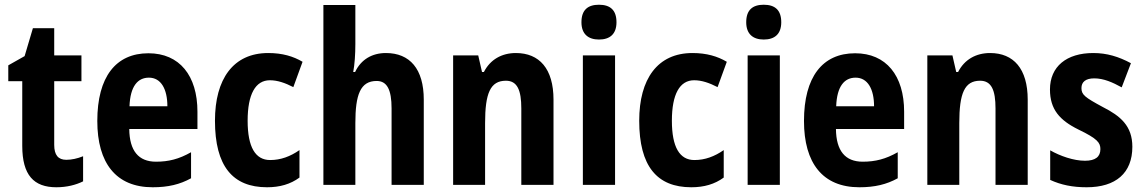

<svg xmlns="http://www.w3.org/2000/svg" viewBox="-20 -781 4833 811"><path d="M260 -106C226 -106 209 -126 209 -169V-438H324V-547H209V-662H119L84 -544L15 -505V-438H74V-165C74 -41 123 10 218 10C262 10 301 0 331 -15V-121C306 -111 282 -106 260 -106Z M607 -556C469 -556 391 -456 391 -270C391 -92 470 10 625 10C690 10 740 -2 787 -28V-138C736 -109 692 -98 639 -98C565 -98 527 -144 526 -236H814V-309C814 -462 738 -556 607 -556ZM609 -453C660 -453 687 -405 687 -332H527C530 -417 562 -453 609 -453Z M1108 10C1162 10 1207 -3 1245 -31V-147C1206 -120 1166 -105 1121 -105C1059 -105 1026 -159 1026 -271C1026 -383 1059 -442 1120 -442C1152 -442 1184 -431 1219 -413L1258 -520C1219 -543 1173 -557 1113 -557C965 -557 888 -447 888 -271C888 -79 963 10 1108 10Z M1481 -595V-760H1346V0H1481V-261C1481 -381 1502 -439 1571 -439C1615 -439 1634 -402 1634 -323V0H1770V-360C1770 -490 1711 -557 1610 -557C1552 -557 1505 -530 1480 -477H1472C1478 -508 1481 -552 1481 -595Z M2159 -557C2100 -557 2051 -530 2024 -477H2016L2000 -547H1894V0H2029V-261C2029 -387 2051 -440 2117 -440C2165 -440 2182 -400 2182 -323V0H2318V-360C2318 -491 2258 -557 2159 -557Z M2510 -761C2463 -761 2436 -739 2436 -687C2436 -637 2465 -614 2510 -614C2556 -614 2584 -637 2584 -687C2584 -738 2558 -761 2510 -761ZM2578 -547H2442V0H2578Z M2900 10C2954 10 2999 -3 3037 -31V-147C2998 -120 2958 -105 2913 -105C2851 -105 2818 -159 2818 -271C2818 -383 2851 -442 2912 -442C2944 -442 2976 -431 3011 -413L3050 -520C3011 -543 2965 -557 2905 -557C2757 -557 2680 -447 2680 -271C2680 -79 2755 10 2900 10Z M3206 -761C3159 -761 3132 -739 3132 -687C3132 -637 3161 -614 3206 -614C3252 -614 3280 -637 3280 -687C3280 -738 3254 -761 3206 -761ZM3274 -547H3138V0H3274Z M3592 -556C3454 -556 3376 -456 3376 -270C3376 -92 3455 10 3610 10C3675 10 3725 -2 3772 -28V-138C3721 -109 3677 -98 3624 -98C3550 -98 3512 -144 3511 -236H3799V-309C3799 -462 3723 -556 3592 -556ZM3594 -453C3645 -453 3672 -405 3672 -332H3512C3515 -417 3547 -453 3594 -453Z M4162 -557C4103 -557 4054 -530 4027 -477H4019L4003 -547H3897V0H4032V-261C4032 -387 4054 -440 4120 -440C4168 -440 4185 -400 4185 -323V0H4321V-360C4321 -491 4261 -557 4162 -557Z M4763 -161C4763 -249 4713 -291 4638 -329C4562 -370 4548 -381 4548 -409C4548 -435 4566 -450 4602 -450C4642 -450 4680 -433 4718 -412L4757 -514C4705 -542 4655 -557 4598 -557C4485 -557 4415 -500 4415 -403C4415 -319 4456 -273 4535 -234C4616 -195 4628 -178 4628 -151C4628 -119 4607 -102 4563 -102C4515 -102 4458 -122 4416 -146V-21C4462 0 4510 10 4570 10C4693 10 4763 -50 4763 -161Z"/></svg>

Font: Noto Sans Devanagari Condensed
Style: Bold
Weight: 700
Width: 3
Designer: Jelle Bosma - Monotype Design Team
Foundry: Monotype Imaging Inc.
Version: Version 2.004